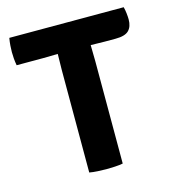

<svg xmlns="http://www.w3.org/2000/svg" viewBox="-88 -621 624 698"><g transform="rotate(-15 223.5 -272.0)"><path d="M164 -386Q164 -402 164.5 -415.5Q165 -429 165 -446Q155.5 -446 138 -445.5Q120.5 -445 110.5 -445H10Q7.5 -459 6.5 -471.8Q5.5 -484.5 5.5 -495.5Q5.5 -506 6.5 -520Q7.5 -534 10 -548H440.5Q443.5 -537 445 -523.5Q446.5 -510 446.5 -500.5Q446.5 -473.5 432.2 -459.2Q418 -445 382.5 -445H342Q332.5 -445 315.2 -445.5Q298 -446 289 -446Q289 -429 289.5 -415.5Q290 -402 290 -386V0Q278.5 2.5 259.8 3.5Q241 4.5 227.5 4.5Q214 4.5 195.8 3.5Q177.5 2.5 164 0Z"/></g></svg>

Font: Signika Negative SC SemiBold
Style: Regular
Weight: 600
Designer: Anna Giedryś
Foundry: Anna Giedryś
Version: Version 2.000; ttfautohint (v1.8.3) -l 8 -r 50 -G 200 -x 9 -